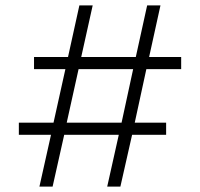

<svg xmlns="http://www.w3.org/2000/svg" viewBox="-20 -691 741 711"><path d="M522 -435.1 479 -236.8H595.2V-191.9H469.2L425.8 0H377L419.9 -191.9H217.8L174.8 0H126L168.9 -191.9H49.8V-236.8H178.2L222.2 -435.1H106V-480H231.9L273.9 -670.9H323.2L280.8 -480H482.9L524.9 -670.9H574.2L532.2 -480H650.9V-435.1ZM271 -435.1 227.1 -236.8H430.2L473.1 -435.1Z"/></svg>

Font: Syncopate
Style: Regular
Weight: 300
Width: 7
Designer: Astigmatic (AOETI)
Foundry: Astigmatic (AOETI)
Version: Version 001.000